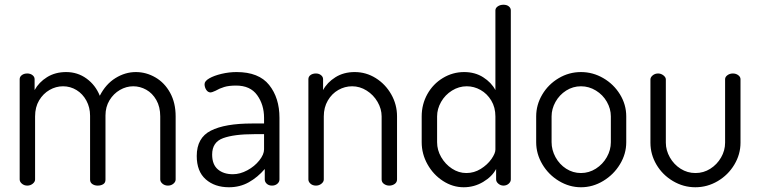

<svg xmlns="http://www.w3.org/2000/svg" viewBox="-20 -783 3202 810"><path d="M245.9 -419Q216 -419 189 -403.5Q162 -388 145 -359.5Q128 -331 128 -292V-26Q128 -16 118.1 -8Q108.3 0 95.1 0Q82 0 72.5 -8Q63 -16 63 -26V-449Q63 -459 72 -466Q81 -473 95.1 -473Q108 -473 117 -466Q126 -459 126 -449V-403Q144 -436 178.5 -457.5Q213 -479 259.2 -479Q307.3 -479 345.2 -451.5Q383 -424 401 -379Q426 -428 467 -453.5Q508 -479 553 -479Q596.5 -479 635.5 -456.5Q674.4 -434 697.7 -391.6Q721 -349.2 721 -292V-26Q721 -16 711.5 -8Q702 0 688.5 0Q674.9 0 665.5 -8Q656 -16 656 -26V-292Q656 -332.1 639.5 -361.1Q623 -390 596.9 -404.5Q570.9 -419 542 -419Q512.8 -419 485.9 -403.5Q459 -388 442 -360Q425 -332 425 -296V-25Q425 -11.9 415.5 -6Q406 0 392 0Q379 0 369.5 -6.5Q360 -13.1 360 -25V-295Q360 -329.7 344.5 -358.4Q329 -387 302.9 -403Q276.7 -419 245.9 -419Z M1159 -286V-26Q1159 -15.4 1150 -7.7Q1141 0 1127.5 0Q1114 0 1105.5 -7.7Q1097 -15.4 1097 -26V-70Q1067 -35 1029.5 -14Q992 7 946 7Q885.9 7 847.9 -26.5Q810 -60 810 -125Q810 -201.7 869.5 -231.8Q929 -262 1043 -262H1094V-285.9Q1094 -341 1065 -381.5Q1036 -422 976 -422Q945.7 -422 925.9 -416Q906 -410 889 -400Q873.4 -393 869 -393Q857.2 -393 850.1 -404Q843 -415 843 -428Q843 -441 863 -452.5Q883 -464 914.7 -471.5Q946.4 -479 978 -479Q1072 -479 1115.5 -424.5Q1159 -370 1159 -286ZM875 -131Q875 -89 899 -68.5Q923 -48 962.4 -48Q992.6 -48 1023.3 -64.5Q1054 -81 1074 -106.2Q1094 -131.3 1094 -153V-217H1052Q967.7 -217 921.4 -200.2Q875 -183.4 875 -131Z M1313 0Q1299 0 1290 -8Q1281 -16 1281 -26V-449Q1281 -459.8 1290 -466.4Q1299 -473 1312.8 -473Q1325.4 -473 1334.2 -466Q1343 -459 1343 -449V-403Q1360 -435 1394.9 -457Q1429.7 -479 1476.5 -479Q1524.3 -479 1565.2 -453.5Q1606 -428 1630.5 -385Q1655 -342 1655 -292V-26Q1655 -14 1645.1 -7Q1635.2 0 1622 0Q1610 0 1600 -7Q1590 -14 1590 -26V-292Q1590 -323.5 1572.8 -353.2Q1555.6 -382.8 1526.8 -400.9Q1498 -419 1465.5 -419Q1434.8 -419 1407.4 -403.5Q1380 -388 1363 -358.9Q1346 -329.8 1346 -292V-26Q1346 -16 1336.1 -8Q1326.2 0 1313 0Z M2135 -739V-26Q2135 -16 2126 -8Q2116.9 0 2104 0Q2092 0 2082.5 -8Q2073 -16 2073 -26V-70Q2056 -38 2018.3 -15.5Q1980.5 7 1936.3 7Q1890 7 1849 -19.5Q1808 -46 1783.5 -89.8Q1759 -133.6 1759 -183V-292Q1759 -343.1 1783 -386.1Q1807 -429 1848.5 -454Q1890 -479 1938 -479Q1984 -479 2018.5 -457Q2053 -435 2070 -403V-739Q2070 -749.3 2080 -756.1Q2090 -763 2104 -763Q2118 -763 2126.5 -756.1Q2135 -749.3 2135 -739ZM1947.5 -53Q1980 -53 2008.1 -70.4Q2036.2 -87.9 2053.1 -111.9Q2070 -136 2070 -152V-291.8Q2070 -330 2052.5 -359Q2035 -388 2007.3 -403.5Q1979.7 -419 1949.2 -419Q1916 -419 1886.9 -400.9Q1857.8 -382.8 1840.9 -353.2Q1824 -323.5 1824 -292V-182.9Q1824 -150 1841.2 -120.2Q1858.4 -90.3 1886.7 -71.7Q1915 -53 1947.5 -53Z M2622 -292V-183Q2622 -133.7 2595.5 -90.1Q2569.1 -46.4 2524.9 -19.7Q2480.8 7 2431 7Q2382 7 2338 -19.5Q2294 -46 2268 -90Q2242 -133.9 2242 -183V-292Q2242 -340.7 2267.5 -383.9Q2293 -427 2336.6 -453Q2380.2 -479 2431.1 -479Q2481 -479 2525 -453.5Q2569 -428 2595.5 -384.9Q2622 -341.7 2622 -292ZM2431 -419Q2397 -419 2368.5 -400.9Q2340.1 -382.8 2323.5 -353.2Q2307 -323.5 2307 -292V-183.3Q2307 -150.5 2323.5 -120Q2340.1 -89.6 2368.5 -71.3Q2397 -53 2430.9 -53Q2464.7 -53 2493.9 -71.5Q2523 -90 2540 -120.1Q2557 -150.1 2557 -183V-292Q2557 -324 2540.2 -353.5Q2523.4 -383 2494 -401Q2464.6 -419 2431 -419Z M2724 -181V-448Q2724 -457 2733.5 -465Q2743 -473 2756.5 -473Q2768.7 -473 2778.9 -465Q2789 -457 2789 -448V-181Q2789 -149 2806 -119Q2823 -89 2851.5 -71Q2880 -53 2914 -53Q2948 -53 2976.5 -71Q3005 -89 3022 -118.6Q3039 -148.1 3039 -181V-449Q3039 -458.6 3048.9 -465.8Q3058.7 -473 3071.9 -473Q3085 -473 3094.5 -465.8Q3104 -458.6 3104 -449V-181Q3104 -131.9 3078 -88.5Q3052 -45 3008 -19Q2964 7 2913.5 7Q2863 7 2818.9 -19.2Q2774.8 -45.4 2749.4 -88.5Q2724 -131.7 2724 -181Z"/></svg>

Font: Dosis
Style: Regular
Weight: 400
Designer: Edgar Tolentino, Pablo Impallari, Igino Marini
Foundry: Edgar Tolentino, Pablo Impallari, Igino Marini
Version: Version 1.007;Glyphs 3.1.1 (3134)